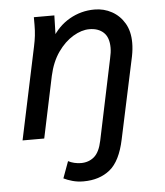

<svg xmlns="http://www.w3.org/2000/svg" viewBox="-52 -571 699 812"><g transform="rotate(-5 297.5 -165.0)"><path d="M28 0 111 -392Q116 -415 118.5 -436.5Q121 -458 121 -482V-515H208L205 -403L193 -416Q224 -469 273 -497Q322 -525 379 -525Q419 -525 452.5 -506.5Q486 -488 506 -454Q526 -420 526 -371Q526 -358 524.5 -343.5Q523 -329 520 -314L446 32Q427 123 382.5 159Q338 195 270 195Q245 195 223.5 189Q202 183 186 175L212 104Q223 110 237.5 113.5Q252 117 266 117Q299 117 322 97.5Q345 78 355 30L427 -313Q430 -326 431.5 -337Q433 -348 433 -358Q433 -402 410.5 -423Q388 -444 350 -444Q317 -444 281 -422.5Q245 -401 216.5 -360.5Q188 -320 175 -261L120 0Z"/></g></svg>

Font: Radio Canada
Style: Italic
Weight: 400
Italic angle: -12°
Designer: Charles Daoud, Etienne Aubert Bonn, Alexandre Saumier Demers, Jacques Le Bailly
Foundry: Radio-Canada
Version: Version 2.104;gftools[0.9.28.dev5+ged2979d]